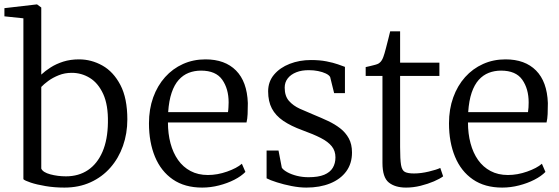

<svg xmlns="http://www.w3.org/2000/svg" viewBox="-25 -839 2534 870"><path d="M-5 -765V-802L141 -819H143L162 -805V-501Q179.5 -517.5 204.5 -533.5Q229.5 -549.5 261.8 -559.8Q294 -570 333 -570Q389 -570 439 -542Q489 -514 520.5 -454Q552 -394 552 -298Q552 -234 532.2 -178Q512.5 -122 475.2 -79.5Q438 -37 385.2 -13Q332.5 11 267 11Q221.5 11 181.5 4.2Q141.5 -2.5 114.5 -11.5Q87.5 -20.5 81 -27V-756ZM300 -509Q268.5 -509 241.5 -498.2Q214.5 -487.5 194 -472.5Q173.5 -457.5 162 -445V-75Q169.5 -58 203 -49Q236.5 -40 274 -40Q331.5 -40 373.8 -68.5Q416 -97 439.5 -151.5Q463 -206 464 -284Q465.5 -363 442.8 -412.8Q420 -462.5 382.2 -485.8Q344.5 -509 300 -509Z M891 11Q812 11 758.2 -26Q704.5 -63 677.2 -128.8Q650 -194.5 650 -280Q650 -344.5 669.2 -397.8Q688.5 -451 723 -489.5Q757.5 -528 804.2 -549Q851 -570 906 -570Q994.5 -570 1044.5 -519.5Q1094.5 -469 1098 -372Q1098 -343.5 1097 -322Q1096 -300.5 1092 -284H736Q736 -233.5 747.5 -190Q759 -146.5 781.8 -114.2Q804.5 -82 838.5 -64Q872.5 -46 917 -46Q960 -46 1004 -61.5Q1048 -77 1071 -97L1087 -60Q1068 -40.5 1036.8 -24.5Q1005.5 -8.5 967.5 1.2Q929.5 11 891 11ZM737 -331H1008Q1009.5 -339 1010.2 -352.5Q1011 -366 1011 -375Q1011 -436.5 982 -477.8Q953 -519 886 -519Q856 -519 830.2 -509Q804.5 -499 784.8 -477Q765 -455 752.8 -419Q740.5 -383 737 -331Z M1363 11Q1332 11 1296.2 4Q1260.5 -3 1229.8 -12.8Q1199 -22.5 1183 -31V-157H1237L1252 -79Q1259 -68.5 1277.2 -58.5Q1295.5 -48.5 1320.5 -42.2Q1345.5 -36 1373 -36Q1417.5 -36 1444.2 -47.2Q1471 -58.5 1483 -78.8Q1495 -99 1495 -126Q1495 -155.5 1478.2 -176.2Q1461.5 -197 1428.2 -214Q1395 -231 1345 -249Q1293 -268 1258.5 -291.5Q1224 -315 1207 -347.2Q1190 -379.5 1190 -425Q1190 -469 1216.8 -500.8Q1243.5 -532.5 1287.8 -549.8Q1332 -567 1384 -567Q1423.5 -567 1454.2 -561Q1485 -555 1506.2 -547.5Q1527.5 -540 1538 -536V-417H1489L1471 -490Q1466 -499 1451.2 -506Q1436.5 -513 1416.5 -517Q1396.5 -521 1376 -521Q1342.5 -521.5 1317.5 -511.5Q1292.5 -501.5 1278.8 -483.8Q1265 -466 1265 -442Q1265 -404 1284.2 -382Q1303.5 -360 1333.8 -346.2Q1364 -332.5 1397 -319Q1430 -305.5 1461 -291Q1492 -276.5 1516.5 -257.5Q1541 -238.5 1555.5 -212Q1570 -185.5 1570 -148Q1570 -98 1544 -62.5Q1518 -27 1471.2 -8Q1424.5 11 1363 11Z M1815 11Q1765.5 11 1736.8 -12Q1708 -35 1708 -101V-495H1632V-535Q1641 -537 1653 -539.8Q1665 -542.5 1675.5 -545.5Q1686 -548.5 1690 -551Q1695.5 -554.5 1699.2 -558.5Q1703 -562.5 1706.2 -568.2Q1709.5 -574 1712.5 -582.5Q1717 -594.5 1723.2 -618.5Q1729.5 -642.5 1735.2 -665.2Q1741 -688 1743 -697H1788V-555H1966V-495H1788V-172Q1788 -116.5 1792.2 -91.5Q1796.5 -66.5 1810 -59.8Q1823.5 -53 1851 -53Q1882 -53 1917.8 -61.5Q1953.5 -70 1970 -78L1983 -40Q1968.5 -29 1941.2 -17.2Q1914 -5.5 1880.8 2.8Q1847.5 11 1815 11Z M2250.5 11Q2171.5 11 2117.8 -26Q2064 -63 2036.8 -128.8Q2009.5 -194.5 2009.5 -280Q2009.5 -344.5 2028.8 -397.8Q2048 -451 2082.5 -489.5Q2117 -528 2163.8 -549Q2210.5 -570 2265.5 -570Q2354 -570 2404 -519.5Q2454 -469 2457.5 -372Q2457.5 -343.5 2456.5 -322Q2455.5 -300.5 2451.5 -284H2095.5Q2095.5 -233.5 2107 -190Q2118.5 -146.5 2141.2 -114.2Q2164 -82 2198 -64Q2232 -46 2276.5 -46Q2319.5 -46 2363.5 -61.5Q2407.5 -77 2430.5 -97L2446.5 -60Q2427.5 -40.5 2396.2 -24.5Q2365 -8.5 2327 1.2Q2289 11 2250.5 11ZM2096.5 -331H2367.5Q2369 -339 2369.8 -352.5Q2370.5 -366 2370.5 -375Q2370.5 -436.5 2341.5 -477.8Q2312.5 -519 2245.5 -519Q2215.5 -519 2189.8 -509Q2164 -499 2144.2 -477Q2124.5 -455 2112.2 -419Q2100 -383 2096.5 -331Z"/></svg>

Font: Merriweather Light 18pt Light
Style: Regular
Weight: 300
Version: Version 2.100